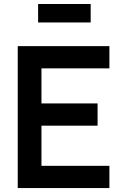

<svg xmlns="http://www.w3.org/2000/svg" viewBox="-20 -954 625 974"><path d="M173.3 -840V-933.7H440V-840ZM70 0V-720H535V-607.2H190.3V-429.3H475V-316.5H190.3V-112.8H535V0Z"/></svg>

Font: Hauora
Style: Regular
Weight: 400
Designer: Wayne Shih
Foundry: WCYS
Version: Version 1.001